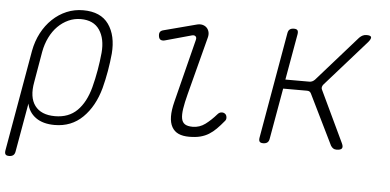

<svg xmlns="http://www.w3.org/2000/svg" viewBox="-50 -659 1901 937"><g transform="rotate(5 900.0 -190.0)"><path d="M23 180Q10 180 5.5 174Q1 168 3 155L90 -341Q99 -389 120 -429Q141 -469 172 -498.5Q203 -528 241 -544Q279 -560 322 -560Q408 -560 447 -505Q486 -450 479 -361Q475 -319 467.5 -275.5Q460 -232 449 -190Q424 -99 368.5 -44.5Q313 10 231 10Q174 10 139 -15Q104 -40 95 -83L53 155Q51 168 43.5 174Q36 180 23 180ZM229 -33Q296 -33 337.5 -74Q379 -115 399 -190Q410 -232 417.5 -275.5Q425 -319 429 -361Q435 -430 406 -473Q377 -516 314 -516Q282 -516 253.5 -503Q225 -490 202 -467Q179 -444 163 -411.5Q147 -379 140 -341L114 -190Q100 -115 130.5 -74Q161 -33 229 -33Z M731 -448Q719 -445 711 -449Q703 -453 701 -466Q699 -479 703.5 -486.5Q708 -494 721 -497L877 -538Q894 -543 907 -540Q920 -537 928.5 -528.5Q937 -520 940 -507.5Q943 -495 939 -480L865 -196Q854 -154 849.5 -124Q845 -94 848.5 -75.5Q852 -57 865 -48.5Q878 -40 903 -40Q937 -40 964.5 -60.5Q992 -81 1019 -112Q1027 -121 1037 -122Q1047 -123 1054 -118Q1062 -113 1063.5 -101Q1065 -89 1057 -81Q1039 -59 1022 -42Q1005 -25 986.5 -13.5Q968 -2 945 4Q922 10 890 10Q859 10 838 0.5Q817 -9 805.5 -29.5Q794 -50 793.5 -81Q793 -112 804 -155L882 -464Q885 -476 878.5 -481.5Q872 -487 861 -484Z M1253 10Q1240 10 1235.5 4Q1231 -2 1233 -15L1324 -535Q1326 -548 1333.5 -554Q1341 -560 1354 -560Q1367 -560 1371.5 -554Q1376 -548 1374 -535L1334 -309H1451Q1459 -309 1465.5 -312Q1472 -315 1478 -321L1675 -544Q1683 -552 1691.5 -556Q1700 -560 1710 -560Q1730 -560 1732.5 -552Q1735 -544 1721 -527L1521 -301Q1516 -295 1514.5 -288.5Q1513 -282 1516 -276L1636 -23Q1644 -6 1638 2Q1632 10 1612 10Q1602 10 1595.5 5.5Q1589 1 1584 -7L1464 -252Q1461 -258 1456.5 -261Q1452 -264 1444 -264H1327L1283 -15Q1281 -2 1273.5 4Q1266 10 1253 10Z"/></g></svg>

Font: Maple Mono Thin
Style: Italic
Weight: 250
Italic angle: -10°
Monospace: yes
Designer: subframe7536
Version: Version 7.000